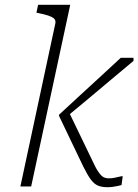

<svg xmlns="http://www.w3.org/2000/svg" viewBox="-20 -778 577 801"><path d="M374 -90 263 -320V-295Q309 -333 354.5 -371Q400 -409 445.5 -447.5Q491 -486 537 -524V-537H484Q441 -497 398 -457.5Q355 -418 312.5 -379Q270 -340 227 -300L226 -295L328 -82Q345 -48 358.5 -29.5Q372 -11 388 -4Q404 3 428 3Q440 3 450.5 1.5Q461 0 470.5 -2Q480 -4 487 -6L492 -43Q486 -43 476.5 -40.5Q467 -38 456 -36Q445 -34 433 -34Q424 -34 416 -37Q408 -40 401.5 -47Q395 -54 388 -64.5Q381 -75 374 -90ZM65 0H110L273 -758H139L132 -725L142 -723Q167 -718 183 -712.5Q199 -707 206 -700Q213 -693 211 -681Z"/></svg>

Font: Roboto Serif 20pt Thin
Style: Italic
Weight: 250
Italic angle: -10°
Version: Version 1.007